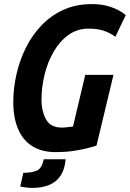

<svg xmlns="http://www.w3.org/2000/svg" viewBox="-20 -729 635 939"><path d="M253 15Q184 15 138 -14Q92 -43 68.5 -98Q45 -153 45 -230Q45 -297 60.5 -365.5Q76 -434 106.5 -495.5Q137 -557 183 -605Q229 -653 290.5 -681Q352 -709 428 -709Q476 -709 510.5 -698.5Q545 -688 566.5 -675Q588 -662 595 -655L544 -549Q522 -566 491 -577.5Q460 -589 414 -589Q357 -589 314 -557.5Q271 -526 241.5 -474.5Q212 -423 197.5 -362Q183 -301 183 -243Q183 -184 205.5 -144.5Q228 -105 282 -105Q296 -105 310 -107Q324 -109 337 -110L397 -363H535L452 -17Q435 -11 404.5 -3.5Q374 4 335.5 9.5Q297 15 253 15ZM138 190Q123 190 104 187.5Q85 185 79 183L94 116H103Q138 115 161 105Q184 95 194 50H301Q297 98 277 129Q257 160 222 175Q187 190 138 190Z"/></svg>

Font: Ubuntu Sans Mono
Style: Bold Italic
Weight: 700
Italic angle: -13.5°
Monospace: yes
Designer: Dalton Maag Ltd
Foundry: Dalton Maag Ltd
Version: Version 1.006